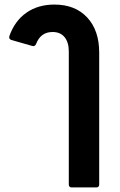

<svg xmlns="http://www.w3.org/2000/svg" viewBox="-20 -600 525 840"><path d="M294 220Q281 220 281 207V-375Q281 -415 262.5 -437.5Q244 -460 210 -460Q158 -460 138 -408Q136 -402 131 -399.5Q126 -397 121 -399L30 -425Q24 -427 21.5 -431.5Q19 -436 21 -442Q44 -508 95 -544Q146 -580 218 -580Q309 -580 361.5 -523.5Q414 -467 414 -370V207Q414 220 401 220Z"/></svg>

Font: LINE Seed Sans TH
Style: Bold
Weight: 700
Designer: Dalton Maag Ltd | Thai characters by Cadson Demak Co.,Ltd.
Foundry: Dalton Maag Ltd
Version: Version 1.002